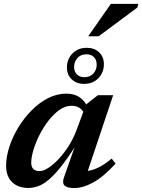

<svg xmlns="http://www.w3.org/2000/svg" viewBox="-20 -942 722 974"><path d="M304.5 -42 363 -208H367Q324 -140 289.8 -97Q255.5 -54 227.2 -30.2Q199 -6.5 173.8 2.5Q148.5 11.5 123.5 11.5Q91 11.5 65.8 -0.8Q40.5 -13 25.8 -38Q11 -63 11 -101Q11 -145.5 27 -195.8Q43 -246 72 -294Q101 -342 139.5 -381.2Q178 -420.5 223.2 -443.8Q268.5 -467 317 -467Q357.5 -467 384.5 -448.2Q411.5 -429.5 429.5 -390L411 -358.5Q402 -381.5 385 -393.5Q368 -405.5 343.5 -405.5Q312 -405.5 282.2 -384.8Q252.5 -364 226.2 -330.2Q200 -296.5 180.2 -257.2Q160.5 -218 149.5 -181Q138.5 -144 138.5 -117Q138.5 -94.5 149.5 -84.2Q160.5 -74 181 -74Q199.5 -74 225 -90.2Q250.5 -106.5 277.2 -135Q304 -163.5 327.5 -200.2Q351 -237 366.5 -277.5L416.5 -412L476.5 -459H554L412.5 -36.5L391.5 -72.5Q415 -71.5 440 -77.8Q465 -84 491.5 -98.8Q518 -113.5 546.5 -137.5L566.5 -112Q503.5 -43.5 451.8 -15.8Q400 12 357 12Q320.5 12 307.5 -0.8Q294.5 -13.5 304.5 -42ZM420.5 -699.5Q459 -699.5 483 -676.5Q507 -653.5 507 -616.5Q507 -575 479.5 -545.8Q452 -516.5 406 -516.5Q368 -516.5 343.8 -539.5Q319.5 -562.5 319.5 -599.5Q319.5 -641.5 347.2 -670.5Q375 -699.5 420.5 -699.5ZM408 -550.5Q437 -550.5 453.8 -569.2Q470.5 -588 470.5 -613.5Q470.5 -638.5 456.5 -652.5Q442.5 -666.5 418.5 -666.5Q389.5 -666.5 372.8 -647.8Q356 -629 356 -602.5Q356 -578.5 370.2 -564.5Q384.5 -550.5 408 -550.5ZM427.5 -758 542.5 -922.5H681.5L677 -904L480.5 -758Z"/></svg>

Font: Newsreader SemiBold
Style: Italic
Weight: 600
Italic angle: -17°
Designer: Hugues Gentile
Foundry: Production Type
Version: Version 1.003